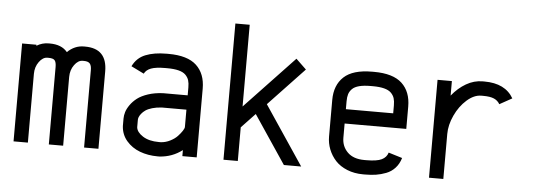

<svg xmlns="http://www.w3.org/2000/svg" viewBox="-48 -831 2720 977"><g transform="rotate(5 1312.5 -342.0)"><path d="M366.7 -512.2Q479.5 -512.2 479.5 -395V0H406.2V-395Q406.2 -418.5 397.5 -428.7Q388.7 -439 366.7 -439H360.8Q337.4 -439 318.4 -412.8Q299.3 -386.7 299.3 -351.1V0H226.1V-395Q226.1 -419.4 218.3 -429.2Q210.4 -439 186.5 -439H180.7Q157.2 -439 138.2 -412.8Q119.1 -386.7 119.1 -351.1V0H45.9V-500H119.1V-494.6Q147.5 -512.2 180.7 -512.2H186.5Q247.1 -512.2 276.4 -476.1Q313.5 -512.2 360.8 -512.2Z M593.3 -164.6Q593.3 -180.2 598.4 -197.5Q603.5 -214.8 617.4 -234.6Q631.3 -254.4 651.9 -270.3Q672.4 -286.1 706.3 -297.4Q740.2 -308.6 782.7 -310.5H908.2V-351.1Q908.2 -372.6 903.6 -387.5Q898.9 -402.3 886.7 -414.6Q874.5 -426.8 851.1 -432.9Q827.6 -439 792.5 -439H782.7Q734.4 -439 710 -429.7Q685.5 -420.4 675.8 -400.9L610.4 -433.1Q631.8 -477.1 675.5 -494.6Q719.2 -512.2 782.7 -512.2H792.5Q890.1 -512.2 935.8 -469.7Q981.4 -427.2 981.4 -351.1V0H908.2V-30.8Q857.9 7.8 792.5 12.2H782.7Q733.4 12.2 691.9 -3.4Q650.4 -19 623 -51Q595.7 -83 593.3 -126.5ZM792.5 -61Q817.4 -62.5 840.3 -74.2Q863.3 -85.9 877.2 -100.8Q891.1 -115.7 899.7 -128.9Q908.2 -142.1 908.2 -148.9V-237.3H782.7Q755.4 -235.8 733.9 -229.5Q712.4 -223.1 700.2 -214.6Q688 -206.1 679.9 -195.8Q671.9 -185.5 669.2 -178Q666.5 -170.4 666.5 -164.6V-126.5Q668.9 -101.6 700.4 -81.3Q731.9 -61 782.7 -61Z M1118.2 0V-695.8H1191.4V-278.3L1443.4 -544.4L1496.1 -493.7L1313.5 -300.8L1515.1 0H1426.8L1261.7 -246.1L1191.4 -171.9V0Z M1958 -310.5V-351.1Q1958 -372.6 1953.4 -387.5Q1948.7 -402.3 1936.5 -414.6Q1924.3 -426.8 1900.9 -432.9Q1877.4 -439 1842.3 -439H1832.5Q1796.9 -439 1773.4 -432.9Q1750 -426.8 1737.8 -414.6Q1725.6 -402.3 1720.9 -387.5Q1716.3 -372.6 1716.3 -351.1V-310.5ZM1716.3 -237.3V-164.6Q1716.3 -120.6 1746.3 -90.8Q1776.4 -61 1832.5 -61H1842.3Q1896.5 -61 1920.9 -73Q1945.3 -85 1952.6 -109.4L2022.9 -87.9Q2013.7 -57.1 1994.6 -36.4Q1975.6 -15.6 1949.5 -5.6Q1923.3 4.4 1898.2 8.3Q1873 12.2 1842.3 12.2H1832.5Q1787.6 12.2 1750.7 -2.7Q1713.9 -17.6 1690.9 -42.5Q1668 -67.4 1655.5 -98.9Q1643.1 -130.4 1643.1 -164.6V-351.1Q1643.1 -427.2 1689 -469.7Q1734.9 -512.2 1832.5 -512.2H1842.3Q1939.9 -512.2 1985.6 -469.7Q2031.2 -427.2 2031.2 -351.1V-237.3Z M2406.7 -439H2397Q2359.9 -439 2323.2 -406.5Q2286.6 -374 2263.9 -325Q2241.2 -275.9 2241.2 -229.5V0H2168V-500H2241.2V-425.8Q2273.4 -465.8 2313.5 -489Q2353.5 -512.2 2397 -512.2H2406.7Q2513.2 -512.2 2555.2 -439L2491.7 -403.8Q2481.4 -421.9 2461.9 -430.4Q2442.4 -439 2406.7 -439Z"/></g></svg>

Font: Anka/Coder Condensed
Style: Regular
Weight: 400
Width: 4
Monospace: yes
Version: Version 1.100